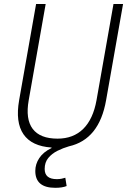

<svg xmlns="http://www.w3.org/2000/svg" viewBox="-20 -713 626 940"><path d="M250.5 206.5Q152.8 206.5 152.8 124Q152.8 90.3 172.4 60.8Q191.9 31.2 232.4 11.7V9.3Q135.3 2.9 95 -55.7Q54.7 -114.3 73.7 -222.7L156.7 -693.4H203.6L120.6 -222.7Q104 -129.9 140.1 -82Q176.3 -34.2 261.7 -34.2Q338.9 -34.2 387.5 -82Q436 -129.9 452.6 -222.7L535.6 -693.4H582.5L499.5 -222.7Q465.8 -29.8 317.4 3.4Q288.6 11.7 261.2 25.4Q233.9 39.1 216.3 60.5Q198.7 82 198.7 114.3Q198.7 164.1 258.3 164.1Q271 164.1 281.7 161.9Q292.5 159.7 299.8 157.2L306.2 197.8Q285.2 206.5 250.5 206.5Z"/></svg>

Font: Cascadia Mono PL ExtraLight
Style: Italic
Weight: 200
Italic angle: -10°
Monospace: yes
Designer: Aaron Bell
Foundry: Saja Typeworks
Version: Version 2404.023; ttfautohint (v1.8.4)